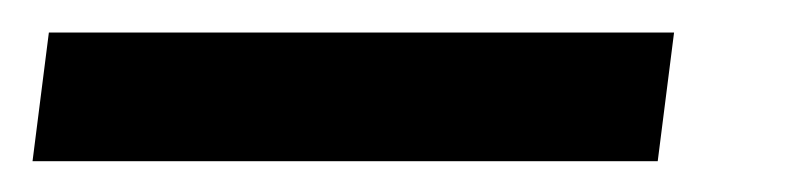

<svg xmlns="http://www.w3.org/2000/svg" viewBox="-45 46 509 121"><path d="M-14.2 66.5H379.8L369.5 147.6H-24.5Z"/></svg>

Font: Aleo
Style: Italic
Weight: 400
Italic angle: -7°
Designer: Alessio Laiso
Foundry: Alessio Laiso
Version: Version 2.001;gftools[0.9.29]